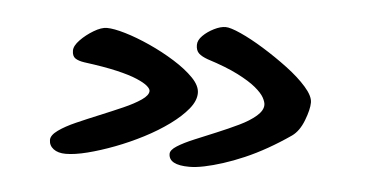

<svg xmlns="http://www.w3.org/2000/svg" viewBox="-34 -558 902 445"><g transform="rotate(5 416.5 -336.0)"><path d="M201 -475Q217 -475 244 -467Q271 -459 302 -445Q333 -431 361 -413.5Q389 -396 406.5 -378Q424 -360 424 -343Q424 -325 408.5 -306Q393 -287 367 -268Q341 -249 309 -232.5Q277 -216 244 -203.5Q211 -191 181.5 -183.5Q152 -176 131 -176Q113 -176 102.5 -184Q92 -192 92 -205Q92 -216 108 -227.5Q124 -239 149 -250Q174 -261 202 -272.5Q230 -284 255 -295Q280 -306 296 -317Q312 -328 312 -338Q312 -343 304.5 -349.5Q297 -356 279.5 -363.5Q262 -371 232 -378Q202 -385 156 -391Q142 -393 134.5 -398Q127 -403 127 -416Q127 -427 140 -440.5Q153 -454 170.5 -464.5Q188 -475 201 -475ZM475 -501Q486 -501 510.5 -490Q535 -479 565 -460.5Q595 -442 623 -421Q651 -400 669 -379.5Q687 -359 687 -344Q687 -328 677 -302Q667 -276 650 -264Q624 -246 597.5 -231Q571 -216 545.5 -205Q520 -194 496.5 -186.5Q473 -179 453.5 -175Q434 -171 419 -171Q371 -171 371 -197Q371 -206 386 -215.5Q401 -225 425 -235Q449 -245 475.5 -256Q502 -267 526 -278.5Q550 -290 565 -303Q580 -316 580 -329Q580 -336 574.5 -346Q569 -356 554 -368.5Q539 -381 511.5 -395Q484 -409 440 -423Q426 -428 419 -434.5Q412 -441 412 -454Q412 -465 422.5 -475.5Q433 -486 448 -493.5Q463 -501 475 -501Z"/></g></svg>

Font: Kalam Variable Light
Style: Regular
Weight: 300
Designer: Lipi Raval, Jonny Pinhorn
Foundry: Indian Type Foundry
Version: Version 3.000